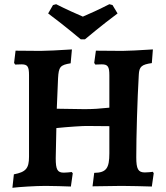

<svg xmlns="http://www.w3.org/2000/svg" viewBox="-20 -884 787 913"><path d="M364 -697H384C384 -697 466 -766 539 -820L515 -860L500 -864C453 -840 403 -817 374 -805C346 -817 294 -840 247 -864L232 -860L209 -820C282 -766 364 -697 364 -697ZM39 9C71 5 149 0 197 0C227 0 293 2 317 3L326 -60L321 -66C312 -65 296 -63 284 -63C253 -63 245 -77 245 -132L248 -275C306 -281 372 -285 390 -285L500 -284V-155C500 -83 485 -63 428 -62L420 2C463 1 529 0 558 0C600 0 664 2 702 3L711 -60L707 -67C698 -66 683 -64 669 -64C637 -64 628 -80 628 -136C628 -237 633 -409 640 -529C642 -567 653 -577 702 -584L707 -649C643 -645 588 -642 562 -642L436 -643L428 -585L433 -577L464 -578C493 -578 500 -567 500 -526V-372C452 -367 422 -365 381 -365L250 -367L256 -511C259 -566 266 -575 316 -583L322 -649C259 -645 201 -642 173 -642L54 -643L47 -585L52 -577L82 -578C111 -578 118 -568 118 -526V-139C118 -83 103 -66 46 -55Z"/></svg>

Font: Alegreya SC
Style: Bold
Weight: 700
Designer: Juan Pablo del Peral
Foundry: Huerta Tipografica
Version: Version 2.007;PS 002.007;hotconv 1.0.88;makeotf.lib2.5.64775